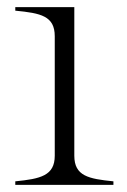

<svg xmlns="http://www.w3.org/2000/svg" viewBox="-20 -520 357 540"><path d="M23 -10V0H299V-10C229 -17 189 -25 189 -82V-500H23V-490C95 -483 134 -475 134 -418V-82C134 -26 94 -17 23 -10Z"/></svg>

Font: Sprat Light
Style: Regular
Weight: 300
Designer: Ethan Nakache
Foundry: Collletttivo
Version: Version 2.000;Glyphs 3.2 (3217)